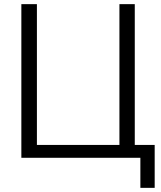

<svg xmlns="http://www.w3.org/2000/svg" viewBox="-20 -761 775 926"><path d="M657 145H726V-62H630V-741H556V-62H158V-741H83V0H657Z"/></svg>

Font: Cheyenne Sans Light
Style: Regular
Weight: 300
Designer: The Public Sans project authors (U.S. Web Design System), Libre Franklin designed by Pablo Impallari and Rodrigo Fuenzal
Foundry: The Cheyenne Sans Project Authors
Version: Version 2.007